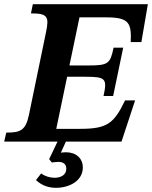

<svg xmlns="http://www.w3.org/2000/svg" viewBox="-40 -677 727 918"><path d="M541 0 606 -197H558C505 -87 473 -61 344 -61H229L281 -310H368C466 -310 473 -301 455 -218H501L549 -449H503C487 -371 477 -364 379 -364H292L340 -594H469C578 -594 589 -566 585 -476H636L667 -657H117L108 -613C187 -613 196 -598 180 -523L98 -126C82 -52 56 -43 -10 -43L-20 0H235L195 84L208 100C208 100 226 97 239 97C262 97 277 107 277 130C277 160 250 173 221 173C198 173 173 165 157 152L132 184C162 212 195 221 228 221C291 221 356 188 356 124C356 80 324 51 275 51C263 51 251 53 251 53L275 0Z"/></svg>

Font: STIX Two Text
Style: Bold Italic
Weight: 700
Italic angle: -12°
Designer: Ross Mills, John Hudson & Paul Hanslow, Tiro Typeworks Ltd; with prior portions MicroPress Inc. and Coen Hoffman, Elsevi
Foundry: Tiro Typeworks Ltd
Version: Version 2.13 b171